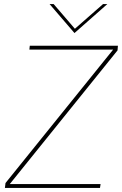

<svg xmlns="http://www.w3.org/2000/svg" viewBox="-20 -921 598 941"><path d="M4 0 7 -24 537 -681 538 -678H124L126 -697H558L556 -674L28 -19H26H473L470 0ZM345 -759 223 -901H243L347 -780L485 -901H506Z"/></svg>

Font: Hanken Grotesk Thin
Style: Italic
Weight: 250
Italic angle: -8°
Designer: Alfredo Marco Pradil
Foundry: Hanken Design Co.
Version: Version 3.013